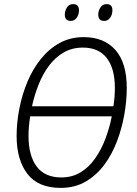

<svg xmlns="http://www.w3.org/2000/svg" viewBox="-20 -906 668 936"><path d="M276 10Q166 10 113.5 -58.5Q61 -127 61 -243Q61 -309 74.5 -377.5Q88 -446 114 -508Q140 -570 179.5 -619Q219 -668 271 -696.5Q323 -725 388 -725Q487 -725 542.5 -662.5Q598 -600 598 -477Q598 -417 586.5 -350Q575 -283 551 -219Q527 -155 489 -103.5Q451 -52 398 -21Q345 10 276 10ZM533 -388Q540 -435 540 -477Q540 -572 500.5 -623Q461 -674 384 -674Q332 -674 291 -650.5Q250 -627 219.5 -586.5Q189 -546 168.5 -494.5Q148 -443 136 -388ZM279 -41Q332 -41 373 -66Q414 -91 444 -134Q474 -177 494 -230Q514 -283 525 -339H127Q123 -313 121 -289Q119 -265 119 -244Q119 -147 159 -94Q199 -41 279 -41ZM488 -804Q459 -804 459 -835Q459 -853 469.5 -869.5Q480 -886 500 -886Q528 -886 528 -856Q528 -835 517 -819.5Q506 -804 488 -804ZM325 -804Q296 -804 296 -835Q296 -853 306 -869.5Q316 -886 337 -886Q365 -886 365 -856Q365 -835 354 -819.5Q343 -804 325 -804Z"/></svg>

Font: Noto Sans SemiCondensed Light
Style: Italic
Weight: 300
Width: 4
Italic angle: -12°
Designer: Monotype Design Team
Foundry: Monotype Imaging Inc.
Version: Version 2.013; ttfautohint (v1.8.4.7-5d5b)